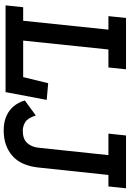

<svg xmlns="http://www.w3.org/2000/svg" viewBox="148 -838 700 1036"><g transform="rotate(90 498.0 -320.0)"><path d="M9 0 19 -95H92L140 -555H67L77 -650H354L344 -555H247L199 -95H396L429 -230L519 -222L477 0ZM711 -650H996L986 -555H924L884 -178Q874 -83 820.5 -36.5Q767 10 685 10Q648 10 621 1Q594 -8 574.5 -23.5Q555 -39 542 -59.5Q529 -80 522 -104L603 -163Q617 -120 638.5 -106.5Q660 -93 686 -93Q730 -93 751.5 -116.5Q773 -140 777 -177L817 -555H701Z"/></g></svg>

Font: Zilla Slab SemiBold
Style: Regular
Weight: 600
Designer: Typotheque.com
Foundry: Typotheque type foundry
Version: Version 1.0; 2017